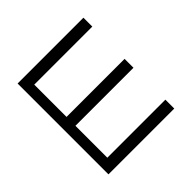

<svg xmlns="http://www.w3.org/2000/svg" viewBox="-78 -806 1085 1085"><g transform="rotate(45 464.5 -263.0)"><path d="M827 -526V0H101V-526H172V-62H430V-526H501V-62H756V-526Z"/></g></svg>

Font: Montserrat-Regular
Style: Regular
Weight: 400
Version: Version 7.200